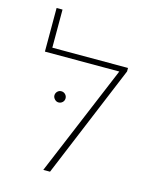

<svg xmlns="http://www.w3.org/2000/svg" viewBox="-113 -826 720 901"><g transform="rotate(15 247.0 -375.0)"><path d="M48.8 0ZM445.3 -547.9 217.8 0H185.1L410.2 -538.1H48.8V-750H77.6V-564.9H445.3ZM145 -351.1Q145 -362.3 152.8 -370.4Q160.6 -378.4 171.9 -378.4Q183.1 -378.4 191.2 -370.4Q199.2 -362.3 199.2 -351.1Q199.2 -339.8 191.2 -332Q183.1 -324.2 171.9 -324.2Q161.1 -324.2 153.1 -332.8Q145 -341.3 145 -351.1Z"/></g></svg>

Font: Heebo Thin
Style: Regular
Weight: 250
Designer: Oded Ezer
Foundry: Meir Sadan
Version: Version 2.001; ttfautohint (v1.5.14-ce02) -l 8 -r 50 -G 200 